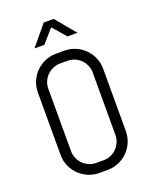

<svg xmlns="http://www.w3.org/2000/svg" viewBox="-165 -990 864 1089"><g transform="rotate(-20 267.0 -445.0)"><path d="M463.9 -162.1Q463.9 -126.5 450.4 -95.2Q437 -64 413.6 -40.5Q390.1 -17.1 358.9 -3.7Q327.6 9.8 292 9.8H242.2Q206.5 9.8 175 -3.7Q143.6 -17.1 120.1 -40.5Q96.7 -64 83.3 -95.2Q69.8 -126.5 69.8 -162.1V-538.1Q69.8 -573.7 83.3 -605Q96.7 -636.2 120.1 -659.7Q143.6 -683.1 175 -696.5Q206.5 -710 242.2 -710H292Q327.6 -710 358.9 -696.5Q390.1 -683.1 413.6 -659.7Q437 -636.2 450.4 -605Q463.9 -573.7 463.9 -538.1V-162.1ZM400.9 -538.1Q400.9 -561.5 392.1 -581.8Q383.3 -602.1 368.2 -617.2Q353 -632.3 332.8 -641.1Q312.5 -649.9 289.1 -649.9H245.1Q221.7 -649.9 201.4 -641.1Q181.2 -632.3 165.8 -617.2Q150.4 -602.1 141.6 -581.8Q132.8 -561.5 132.8 -538.1V-162.1Q132.8 -138.7 141.6 -118.4Q150.4 -98.1 165.8 -82.8Q181.2 -67.4 201.4 -58.6Q221.7 -49.8 245.1 -49.8H289.1Q312.5 -49.8 332.8 -58.6Q353 -67.4 368.2 -82.8Q383.3 -98.1 392.1 -118.4Q400.9 -138.7 400.9 -162.1ZM397 -779.8H336.9L267.1 -859.9L196.8 -779.8H137.2L236.8 -899.9H296.9Z"/></g></svg>

Font: Abel
Style: Regular
Weight: 400
Designer: Matthew Desmond
Foundry: Matthew Desmond
Version: Version 1.003